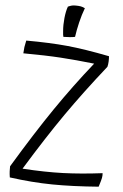

<svg xmlns="http://www.w3.org/2000/svg" viewBox="-20 -690 462 724"><path d="M367 -37Q367 -28 364.5 -19Q362 -10 352 14Q253 13 177 5.5Q101 -2 17 -21Q16 -35 16.5 -44.5Q17 -54 18 -63Q109 -188 182 -277Q255 -366 335 -450Q265 -464 209.5 -472.5Q154 -481 68 -489Q70 -504 72 -512.5Q74 -521 79 -537Q168 -529 233 -517Q298 -505 391 -478Q391 -468 389.5 -457Q388 -446 385 -438Q295 -343 224 -258Q153 -173 65 -54Q150 -41 218 -37.5Q286 -34 367 -37ZM266 -669Q277 -668 284.5 -666Q292 -664 300 -659Q288 -634 278.5 -605.5Q269 -577 263 -551Q256 -550 243.5 -550Q231 -550 219 -551Q218 -555 218 -559.5Q218 -564 218 -573Q218 -596 223 -622Q228 -648 236 -665Q245 -668 251 -669Q257 -670 266 -669Z"/></svg>

Font: Atma Light
Style: Regular
Weight: 300
Designer: Gregori Vincens, Jeremie Hornus, Riccardo Olocco, Yoann Minet.
Foundry: black foundry
Version: Version 1.102;PS 1.100;hotconv 1.0.86;makeotf.lib2.5.63406